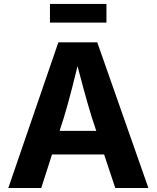

<svg xmlns="http://www.w3.org/2000/svg" viewBox="-20 -939 783 959"><path d="M21.5 0 271.5 -727.5H465.8L721.2 0H555.7L439 -351.1Q418 -419.4 396.2 -499.5Q374.5 -579.6 350.6 -674.8H383.8Q360.4 -579.6 339.8 -499Q319.3 -418.5 298.8 -351.1L186 0ZM177.7 -167.5V-285.2H564.9V-167.5ZM511.7 -919.4V-826.2H229.5V-919.4Z"/></svg>

Font: Inter 16pt
Style: Bold
Weight: 700
Version: Version 4.001;git-66647c0bb